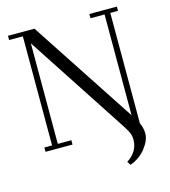

<svg xmlns="http://www.w3.org/2000/svg" viewBox="-129 -805 982 1107"><g transform="rotate(-15 362.5 -251.5)"><path d="M22 -676.8V-702.1H180.2L591.8 -75.2V-676.8H507.8V-702.1H671.9V-676.8H626V-17.1Q641.1 12.7 641.1 45.9Q641.1 86.9 605.2 132.8Q569.3 178.7 512.2 199.2L498 178.2Q565.9 134.8 565.9 63Q565.9 39.1 556.6 19Q547.4 -1 522 -39.1L138.2 -626V-25.9H219.2V0H58.1V-25.9H104V-676.8Z"/></g></svg>

Font: Dehuti Alt
Style: Book
Weight: 400
Version: Version 1.2